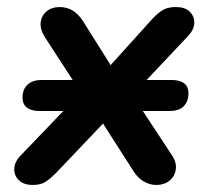

<svg xmlns="http://www.w3.org/2000/svg" viewBox="-20 -517 600 545"><path d="M73 8Q48 8 34 -5Q20 -18 20.5 -37.5Q21 -57 38 -75L231 -276L230 -223L107 -412Q93 -435 95.5 -454Q98 -473 112.5 -485Q127 -497 149 -497Q169 -497 185.5 -487.5Q202 -478 215 -458L308 -310H274L413 -464Q429 -481 443 -489Q457 -497 479 -497Q505 -497 518.5 -484Q532 -471 531.5 -452Q531 -433 514 -415L334 -224V-280L467 -78Q482 -56 479 -36Q476 -16 461 -4Q446 8 424 8Q405 8 388 -2Q371 -12 359 -31L256 -192L296 -191L138 -25Q122 -9 108.5 -0.5Q95 8 73 8ZM92 -202Q69 -202 56.5 -211.5Q44 -221 44 -240Q44 -264 58.5 -277Q73 -290 98 -290H466Q515 -290 515 -252Q515 -230 502 -216Q489 -202 461 -202Z"/></svg>

Font: Nunito ExtraLight
Style: Italic
Weight: 200
Italic angle: -9°
Designer: Vernon Adams
Foundry: Vernon Adams
Version: Version 3.602